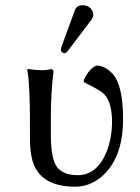

<svg xmlns="http://www.w3.org/2000/svg" viewBox="-20 -702 532 732"><path d="M293.9 -682.1Q320.8 -682.1 332.5 -660.2Q335.4 -653.3 335.9 -647Q335.4 -636.7 330.1 -628.9L237.8 -506.8Q231.4 -499.5 226.1 -499Q213.4 -500.5 211.9 -512.2Q212.4 -516.6 213.9 -522L266.1 -665Q273.4 -681.6 293.9 -682.1ZM173.8 -251V-189Q173.8 -92.8 199.7 -62Q224.6 -34.2 275.9 -34.2Q350.6 -34.2 386.7 -124.5Q406.7 -175.8 407.2 -236.8Q407.2 -322.8 367.7 -351.1Q361.8 -355 349.1 -362.8Q322.8 -377.9 299.8 -388.7Q299.8 -388.7 299.3 -397Q314.9 -431.2 337.9 -447.3Q344.7 -451.7 349.1 -452.1Q379.4 -451.2 407.7 -422.4Q449.2 -378.4 449.2 -249Q449.2 -95.7 364.3 -25.9Q319.8 9.8 267.1 9.8Q132.8 9.8 104 -88.9Q94.2 -123.5 94.2 -172.9V-234.9Q94.2 -381.8 84 -436L85.9 -439Q149.9 -429.7 174.8 -439Q183.1 -437 184.1 -429.2Q173.8 -351.6 173.8 -251Z"/></svg>

Font: Linux Biolinum O
Style: Regular
Weight: 400
Designer: Philipp H. Poll
Foundry: Philipp H. Poll
Version: Version 1.0.4